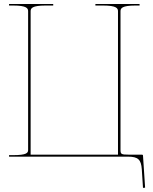

<svg xmlns="http://www.w3.org/2000/svg" viewBox="-20 -780 760 956"><path d="M675 -760H455V-752.5H492.5C561 -752.5 567.5 -738.5 567.5 -724V-10H132.5V-724C132.5 -738.5 139 -752.5 207.5 -752.5H245V-760H25V-752.5H45C113.5 -752.5 120 -738.5 120 -724V-33.5C120 -19 113.5 -7.5 45 -7.5H25V0H132.5H617.5C668 0 682.5 15 686 62.5L692 155.5L702.5 154.5L692 -5.5C692 -9 688.5 -10 687 -10H620C584 -10 580 -12.5 580 -33.5V-724C580 -738.5 586.5 -752.5 655 -752.5H675Z"/></svg>

Font: ZnikomitSC
Style: Regular
Weight: 100
Designer: gluk
Foundry: gluk
Version: Version 0.55